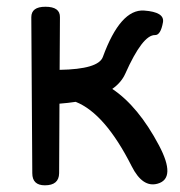

<svg xmlns="http://www.w3.org/2000/svg" viewBox="-20 -537 532 566"><path d="M112.3 9.3Q75.2 9.3 75.2 -26.4L72.3 -486.3Q72.3 -517.1 113.8 -517.1Q157.2 -517.1 156.7 -486.3L155.8 -331.1Q270 -333 283.2 -369.1Q335 -510.7 404.8 -505.9Q465.8 -501.5 460.4 -471.2Q453.6 -433.1 437 -433.6Q400.4 -434.6 349.1 -319.3Q337.4 -293.5 311 -274.9Q387.7 -223.6 448.7 -108.4Q500 -11.2 444.8 4.4Q400.4 17.1 368.2 -46.9Q289.6 -202.6 203.1 -236.8Q181.2 -233.4 155.3 -231.4Q154.8 -128.9 154.3 -26.4Q153.8 9.3 112.3 9.3Z"/></svg>

Font: Comic Relief
Style: Regular
Weight: 400
Designer: Jeff Davis
Foundry: Loudifier
Version: Version 1.0